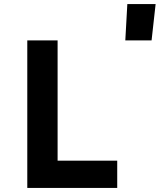

<svg xmlns="http://www.w3.org/2000/svg" viewBox="-20 -930 790 950"><path d="M115 0V-730H265V-135H560V0ZM600 -730 610 -910H750L730 -730Z"/></svg>

Font: NKDuy Mono ExtraBold
Style: Regular
Weight: 800
Monospace: yes
Designer: NKDuy
Foundry: NKDuy
Version: Version 2.251; ttfautohint (v1.8.4.7-5d5b)